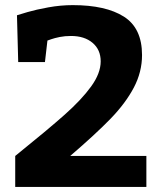

<svg xmlns="http://www.w3.org/2000/svg" viewBox="-20 -737 647 757"><path d="M40 -122.1Q168.9 -226.1 235.4 -285.2Q301.8 -344.2 339.4 -396.2Q377 -448.2 377 -495.1Q377 -541 345 -568.1Q313 -595.2 259.8 -595.2Q235.8 -595.2 215.3 -591.1Q194.8 -586.9 182.4 -582.5Q169.9 -578.1 167 -577.1L157.2 -492.2H51.8L46.9 -676.8Q55.7 -679.7 88.9 -689.5Q122.1 -699.2 170.7 -708Q219.2 -716.8 267.1 -716.8Q397 -716.8 468.5 -671.4Q540 -626 540 -520Q540 -453.1 507.6 -391.6Q475.1 -330.1 416.5 -269.5Q357.9 -209 256.8 -122.1H557.1V0H40Z"/></svg>

Font: Kadwa
Style: Regular
Weight: 400
Designer: Sol Matas
Foundry: Sol Matas
Version: Version 1.000;PS 001.000;hotconv 1.0.70;makeotf.lib2.5.58329